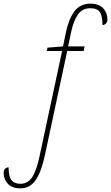

<svg xmlns="http://www.w3.org/2000/svg" viewBox="-118 -790 608 1051"><path d="M-7 241Q-51 241 -74.5 216.5Q-98 192 -98 156Q-98 142 -90 134Q-82 126 -71 126Q-71 175 -55.5 195.5Q-40 216 -6 216Q35 216 59 178.5Q83 141 99 63L222 -511H138L142 -529L227 -536L243 -613Q258 -686 289.5 -728Q321 -770 377 -770Q424 -770 447 -744.5Q470 -719 470 -683Q470 -670 462 -661.5Q454 -653 443 -653Q443 -703 428.5 -724Q414 -745 376 -745Q332 -745 308 -710Q284 -675 271 -613L255 -536H345L340 -511H250L127 63Q108 151 77 196Q46 241 -7 241Z"/></svg>

Font: Noto Serif Thin
Style: Italic
Weight: 100
Italic angle: -12°
Designer: Monotype Design Team
Foundry: Monotype Imaging Inc.
Version: Version 2.014; ttfautohint (v1.8.4.7-5d5b)